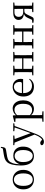

<svg xmlns="http://www.w3.org/2000/svg" viewBox="1868 -2744 1147 4922"><g transform="rotate(-90 2441.0 -282.5)"><path d="M297.5 14.6Q231.2 14.6 174.4 -15.9Q117.6 -46.5 83 -107.4Q48.4 -168.3 48.4 -257.8Q48.4 -347.6 84.1 -408.5Q119.7 -469.3 176.7 -500Q233.7 -530.6 297.5 -530.6Q362.2 -530.6 419.2 -500.1Q476.2 -469.5 511.9 -408.7Q547.5 -347.8 547.5 -257.8Q547.5 -168 512.4 -107.2Q477.3 -46.3 420.5 -15.8Q363.7 14.6 297.5 14.6ZM297.5 -16.4Q372 -16.4 414.7 -78.2Q457.4 -140.1 457.4 -256.6Q457.4 -373.4 414.7 -436.1Q372 -498.8 297.5 -498.8Q223.1 -498.8 180.3 -436.1Q137.5 -373.4 137.5 -256.6Q137.5 -140.1 180.3 -78.2Q223.1 -16.4 297.5 -16.4Z M904.7 14.6Q831 14.6 776.2 -20.7Q721.4 -56 690.7 -130.7Q660 -205.4 660 -323.6Q660 -448.4 684 -543.3Q707.9 -638.2 754.2 -681.9Q792.9 -718.7 838.7 -733.9Q884.6 -749.1 949.5 -760.1Q985.6 -766.9 1024.3 -771.9Q1063 -776.9 1094.6 -782.7L1115.9 -835.6L1138.2 -829.8Q1133.9 -791 1126.9 -764.1Q1120 -737.2 1107.7 -722.5Q1092.4 -707.9 1052.8 -700.5Q1013.2 -693.1 961.8 -685.1Q917 -679.1 883.6 -671.8Q850.1 -664.5 825.3 -654.7Q800.6 -644.9 780.7 -628.1Q741.8 -595.4 717.9 -524.7Q694.1 -454.1 688.9 -325.7L684.5 -327.7Q703.2 -387.9 733.1 -429.7Q763.1 -471.4 807.8 -493Q852.5 -514.6 913.8 -514.6Q979.2 -514.6 1031.1 -486.7Q1083 -458.7 1113.4 -403.4Q1143.8 -348.1 1143.8 -266.3Q1143.8 -168.8 1109.6 -106.7Q1075.5 -44.6 1020.7 -15Q965.9 14.6 904.7 14.6ZM905.3 -16.4Q950.9 -16.4 984.7 -45.6Q1018.5 -74.7 1037.6 -129.3Q1056.7 -183.9 1056.7 -259.1Q1056.7 -335.8 1037.8 -384.7Q1018.8 -433.6 984.6 -456.9Q950.3 -480.3 904.9 -480.3Q838.3 -480.3 793.2 -425.1Q748.1 -369.8 748.1 -260.3Q748.1 -181.7 768.5 -127.1Q788.9 -72.5 824.7 -44.5Q860.5 -16.4 905.3 -16.4Z M1269.4 271Q1236 271 1208.9 256.7Q1181.7 242.4 1178.9 216.7Q1182.5 196.1 1199.3 186.2Q1216.1 176.2 1237.2 176.2Q1257 176.2 1274.7 186.3Q1292.5 196.3 1309.1 213.2L1337.8 241.4L1306.3 257.1L1286.5 240.1Q1335.9 226.4 1374.4 179Q1412.9 131.6 1440.9 57.6L1469.6 -15.2L1474.2 -27.8L1563.4 -274.3L1647.3 -516H1686.2L1476.1 46.5Q1446.2 125.6 1413.8 175.3Q1381.4 225.1 1345.7 248Q1310 271 1269.4 271ZM1460.7 51.4 1233 -516H1324.3L1492.7 -59.3L1498.7 -46.2ZM1181.2 -488.4V-516H1428.5V-488.4L1321.9 -478.1H1280.1ZM1538.5 -488.4V-516H1740.6V-488.4L1659.3 -478.9H1644.3Z M1781.5 259.8V232.4L1892.7 222.2H1930.5L2049.2 232.4V259.8ZM1866.5 259.8Q1867.5 225.6 1868 185.1Q1868.5 144.5 1869 103.1Q1869.5 61.7 1869.5 26.7V-286.8Q1869.5 -338.2 1869 -379.5Q1868.5 -420.7 1866.5 -457.5L1777.5 -462.4V-487.9L1930.9 -528L1943.9 -519.6L1949.9 -435.3L1951.7 -430.1V-78.7L1950.5 -68.7V26.5Q1950.5 60.7 1951 102.2Q1951.5 143.7 1952 184.7Q1952.5 225.6 1953.5 259.8ZM2107.6 14.6Q2063.1 14.6 2018.2 -5.1Q1973.3 -24.9 1935.2 -77.1H1922.4L1936.3 -105.1Q1973.5 -63.7 2008.4 -48.2Q2043.2 -32.7 2084.5 -32.7Q2128.2 -32.7 2163.6 -55.1Q2199.1 -77.6 2220.3 -128.1Q2241.5 -178.6 2241.5 -260.8Q2241.5 -374.9 2199.5 -429.7Q2157.4 -484.5 2088.9 -484.5Q2051.4 -484.5 2014 -466.8Q1976.5 -449.1 1932.2 -398.2L1921.6 -425H1932.5Q1971.9 -481.5 2021.2 -506.1Q2070.6 -530.6 2121.3 -530.6Q2182.5 -530.6 2229.2 -498Q2276 -465.4 2303.1 -405.4Q2330.2 -345.3 2330.2 -262.6Q2330.2 -177.1 2301.5 -114.8Q2272.7 -52.4 2222.4 -18.9Q2172.2 14.6 2107.6 14.6Z M2683.3 14.6Q2609.5 14.6 2551.6 -15.4Q2493.7 -45.5 2461.1 -106.2Q2428.4 -167 2428.4 -256.8Q2428.4 -341.1 2462.5 -402.5Q2496.6 -463.8 2552.8 -497.2Q2609 -530.6 2674.9 -530.6Q2740.2 -530.6 2786.4 -503.3Q2832.6 -475.9 2857.1 -429.2Q2881.7 -382.4 2881.7 -323.2Q2881.7 -286.8 2875.4 -262.9H2466.6V-294.2H2757.3Q2783.6 -294.2 2793 -308.2Q2802.3 -322.1 2802.3 -352.3Q2802.3 -416.2 2768.2 -457.5Q2734.2 -498.8 2672.6 -498.8Q2628.8 -498.8 2593 -471.6Q2557.1 -444.5 2536 -392.8Q2514.9 -341.2 2514.9 -268.7Q2514.9 -188 2539.4 -135.9Q2563.9 -83.8 2606.9 -59.4Q2650 -35 2705.5 -35Q2758.5 -35 2797.8 -53.7Q2837.2 -72.3 2867.7 -108.1L2883.6 -94.3Q2851 -43.5 2801 -14.4Q2751 14.6 2683.3 14.6Z M3050.1 0Q3051.3 -24.4 3051.8 -65.4Q3052.3 -106.3 3052.8 -150.3Q3053.3 -194.3 3053.3 -228.5V-288.3Q3053.3 -321.7 3052.8 -365.7Q3052.3 -409.8 3051.8 -450.8Q3051.3 -491.8 3050.1 -516H3139.3Q3138.3 -491.7 3137.8 -450.1Q3137.3 -408.6 3136.8 -363Q3136.3 -317.5 3136.3 -279.8V-260.2Q3136.3 -210.2 3136.8 -159.3Q3137.3 -108.5 3137.8 -66.4Q3138.3 -24.3 3139.3 0ZM3402.4 0Q3404.4 -24.3 3404.9 -66.4Q3405.4 -108.5 3405.9 -159.3Q3406.4 -210.2 3406.4 -260.2V-279.8Q3406.4 -317.4 3405.9 -363.1Q3405.4 -408.7 3404.9 -450.2Q3404.4 -491.7 3402.4 -516H3490.9Q3489.9 -491.7 3489.4 -450.7Q3488.9 -409.7 3488.4 -365.7Q3487.9 -321.7 3487.9 -288.3V-228.5Q3487.9 -194.3 3488.4 -150.3Q3488.9 -106.3 3489.4 -65.4Q3489.9 -24.4 3490.9 0ZM2970.5 0V-27.8L3079.7 -38.6H3111.7L3218.3 -27.8V0ZM2970.5 -489.1V-516H3218.3V-489.1L3111.7 -477.4H3079.7ZM3323.6 0V-27.8L3431.8 -38.6H3464.8L3570.7 -27.8V0ZM3323.6 -489.1V-516H3570.7V-489.1L3464.8 -477.4H3431.8ZM3094 -256V-287.5H3446.9V-256Z M3738.1 0Q3739.3 -24.4 3739.8 -65.4Q3740.3 -106.3 3740.8 -150.3Q3741.3 -194.3 3741.3 -228.5V-288.3Q3741.3 -321.7 3740.8 -365.7Q3740.3 -409.8 3739.8 -450.8Q3739.3 -491.8 3738.1 -516H3827.3Q3826.3 -491.7 3825.8 -450.1Q3825.3 -408.6 3824.8 -363Q3824.3 -317.5 3824.3 -279.8V-260.2Q3824.3 -210.2 3824.8 -159.3Q3825.3 -108.5 3825.8 -66.4Q3826.3 -24.3 3827.3 0ZM4090.4 0Q4092.4 -24.3 4092.9 -66.4Q4093.4 -108.5 4093.9 -159.3Q4094.4 -210.2 4094.4 -260.2V-279.8Q4094.4 -317.4 4093.9 -363.1Q4093.4 -408.7 4092.9 -450.2Q4092.4 -491.7 4090.4 -516H4178.9Q4177.9 -491.7 4177.4 -450.7Q4176.9 -409.7 4176.4 -365.7Q4175.9 -321.7 4175.9 -288.3V-228.5Q4175.9 -194.3 4176.4 -150.3Q4176.9 -106.3 4177.4 -65.4Q4177.9 -24.4 4178.9 0ZM3658.5 0V-27.8L3767.7 -38.6H3799.7L3906.3 -27.8V0ZM3658.5 -489.1V-516H3906.3V-489.1L3799.7 -477.4H3767.7ZM4011.6 0V-27.8L4119.8 -38.6H4152.8L4258.7 -27.8V0ZM4011.6 -489.1V-516H4258.7V-489.1L4152.8 -477.4H4119.8ZM3782 -256V-287.5H4134.9V-256Z M4578.8 -516H4838.1V-489.1L4728.9 -477.4L4714.6 -485.4H4589.7Q4529.6 -485.4 4500.2 -456.5Q4470.8 -427.6 4470.8 -377.4Q4470.8 -321 4503.8 -290.8Q4536.9 -260.6 4601 -260.6H4714.6V-231.3H4624.8Q4585.4 -231.3 4566.5 -213.4Q4547.5 -195.6 4527 -152.8L4472.5 -41.4Q4459.5 -12.7 4445.2 -2Q4430.8 8.6 4392.1 8.6Q4373.7 8.6 4355.3 6.1Q4336.9 3.6 4318.5 0V-27.1L4431.2 -39.3L4385 -15.3L4444.4 -143.5Q4467.6 -194.4 4499.2 -219.2Q4530.7 -244 4585.8 -248.8L4581.2 -240.2Q4512.6 -242.4 4470.8 -260.6Q4429 -278.8 4410.3 -309.3Q4391.7 -339.8 4391.7 -378.7Q4391.7 -439.7 4437.6 -477.9Q4483.5 -516 4578.8 -516ZM4672.4 0Q4673.4 -24.4 4673.9 -65.8Q4674.4 -107.3 4674.9 -154Q4675.4 -200.7 4675.4 -240.4V-288.3Q4675.4 -321.7 4674.9 -365.7Q4674.4 -409.7 4673.9 -450.7Q4673.4 -491.8 4672.4 -516H4758.5Q4757.5 -491.8 4756.9 -450.7Q4756.3 -409.7 4755.8 -365.7Q4755.3 -321.7 4755.3 -288.3V-228.5Q4755.3 -194.3 4755.8 -150.3Q4756.3 -106.3 4756.9 -65.3Q4757.5 -24.4 4758.5 0ZM4591.7 0V-27.8L4698.5 -38.6H4732.5L4838.1 -27.8V0Z"/></g></svg>

Font: Noto Serif SC
Style: Regular
Weight: 200
Designer: Ryoko NISHIZUKA 西塚涼子 (kana & ideographs); Frank Grießhammer (Latin, Greek & Cyrillic); Wenlong ZHANG 张文龙 (bopomofo); San
Foundry: Adobe
Version: Version 2.001;hotconv 1.1.0;makeotfexe 2.6.0